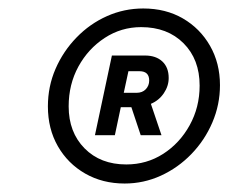

<svg xmlns="http://www.w3.org/2000/svg" viewBox="-20 -739 539 453"><path d="M274 -306Q222 -306 181 -329.5Q140 -353 116.5 -394Q93 -435 93 -488Q93 -535 111 -576.5Q129 -618 160.5 -650.5Q192 -683 232.5 -701Q273 -719 318 -719Q371 -719 411.5 -695.5Q452 -672 475.5 -631Q499 -590 499 -538Q499 -492 481 -450Q463 -408 431.5 -375.5Q400 -343 359.5 -324.5Q319 -306 274 -306ZM278 -351Q326 -351 365 -376Q404 -401 427.5 -443.5Q451 -486 451 -537Q451 -599 413 -637Q375 -675 313 -675Q266 -675 227 -649.5Q188 -624 165 -582Q142 -540 142 -488Q142 -427 179.5 -389Q217 -351 278 -351ZM204 -420 244 -608H322Q348 -608 363 -594Q378 -580 378 -555Q378 -536 366.5 -519Q355 -502 336 -494L361 -420H312L290 -486H265L251 -420ZM309 -571H283L272 -520H302Q316 -520 324 -528.5Q332 -537 332 -549Q332 -571 309 -571Z"/></svg>

Font: Red Hat Display ExtraBold
Style: Italic
Weight: 800
Italic angle: -12°
Designer: Pentagram, MCKL
Foundry: Pentagram, MCKL
Version: Version 1.023